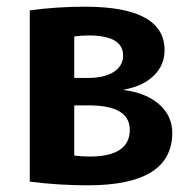

<svg xmlns="http://www.w3.org/2000/svg" viewBox="-20 -547 574 574"><path d="M202 -82Q225 -79 248 -79Q368 -79 368 -159Q368 -232 245 -232H202ZM202 -314H243Q292 -314 320 -332Q348 -350 348 -381Q348 -441 245 -441Q223 -441 202 -438ZM495 -150Q495 7 243 7Q154 7 69 -4V-516Q149 -527 234 -527Q472 -527 472 -397Q472 -352 439.5 -320.5Q407 -289 350 -279V-278Q418 -269 456.5 -234.5Q495 -200 495 -150Z"/></svg>

Font: Mplus 1p Bold
Style: Bold
Weight: 700
Version: Version 1.061